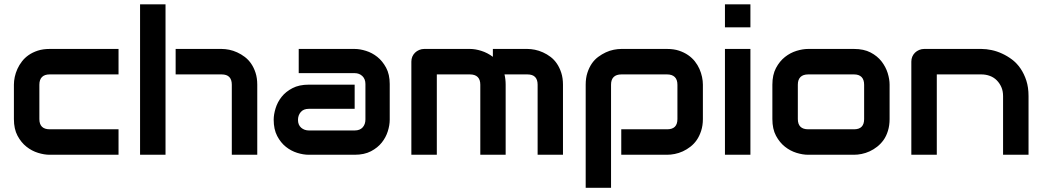

<svg xmlns="http://www.w3.org/2000/svg" viewBox="-20 -719 4846 892"><path d="M530.7 0H210.4Q185.6 0 156.7 -8.9Q127.7 -17.8 103 -37.4Q78.2 -56.9 61.4 -88.4Q44.6 -119.8 44.6 -165.8V-325.7Q44.6 -342.6 48.5 -361.4Q52.5 -380.2 60.9 -398.8Q69.3 -417.3 82.2 -433.9Q95 -450.5 113.1 -463.1Q131.2 -475.7 155.4 -483.7Q179.7 -491.6 210.4 -491.6H530.7V-373.3H210.4Q187.1 -373.3 175 -361.1Q162.9 -349 162.9 -325.2V-165.8Q162.9 -142.1 175 -130.2Q187.1 -118.3 211.4 -118.3H530.7Z M1175.2 0H1056.9V-325.7Q1056.9 -349 1045.3 -361.1Q1033.7 -373.3 1009.4 -373.3H796V-491.6H1009.4Q1026.2 -491.6 1044.8 -487.9Q1063.4 -484.2 1081.9 -475.7Q1100.5 -467.3 1117.3 -454.5Q1134.2 -441.6 1146.8 -423.3Q1159.4 -405 1167.3 -380.7Q1175.2 -356.4 1175.2 -325.7ZM749 0H630.7V-699H749Z M1790.6 -162.9Q1790.6 -137.6 1781.7 -109.2Q1772.8 -80.7 1753.7 -56.7Q1734.7 -32.7 1703.5 -16.3Q1672.3 0 1627.7 0H1414.4Q1389.1 0 1360.6 -8.9Q1332.2 -17.8 1308.2 -36.9Q1284.2 -55.9 1267.8 -87.1Q1251.5 -118.3 1251.5 -162.9Q1251.5 -187.1 1260.4 -216.1Q1269.3 -245 1288.4 -269.1Q1307.4 -293.1 1338.6 -309.4Q1369.8 -325.7 1414.4 -325.7H1627.7V-213.4H1414.4Q1390.1 -213.4 1377.2 -198.3Q1364.4 -183.2 1364.4 -161.9Q1364.4 -138.6 1379.2 -125.7Q1394.1 -112.9 1415.3 -112.9H1627.7Q1652 -112.9 1664.9 -127.2Q1677.7 -141.6 1677.7 -163.9V-328.7Q1677.7 -352 1663.4 -365.6Q1649 -379.2 1627.7 -379.2H1367.8V-491.6H1627.7Q1652 -491.6 1680.4 -482.7Q1708.9 -473.8 1732.9 -454.7Q1756.9 -435.6 1773.8 -404.5Q1790.6 -373.3 1790.6 -328.7Z M2329.2 0H2211.4V-325.7Q2211.4 -349 2199.3 -361.1Q2187.1 -373.3 2162.9 -373.3H2009.4V0H1891.1V-432.7Q1891.1 -445 1895.5 -455.7Q1900 -466.3 1908.2 -474.3Q1916.3 -482.2 1927.5 -486.9Q1938.6 -491.6 1950.5 -491.6H2163.9Q2188.1 -491.6 2216.3 -482.7Q2244.6 -473.8 2269.8 -455V-491.6H2430.2Q2446.5 -491.6 2465.1 -487.9Q2483.7 -484.2 2502.5 -475.7Q2521.3 -467.3 2538.1 -454.5Q2555 -441.6 2567.3 -423.3Q2579.7 -405 2587.6 -380.7Q2595.5 -356.4 2595.5 -325.7V0H2477.7V-325.7Q2477.7 -349 2466.1 -361.1Q2454.5 -373.3 2430.2 -373.3H2323.8Q2329.2 -351 2329.2 -325.7Z M3245.5 -165.8Q3245.5 -136.1 3237.4 -111.1Q3229.2 -86.1 3216.8 -68.3Q3204.5 -50.5 3187.6 -37.4Q3170.8 -24.3 3152.2 -15.8Q3133.7 -7.4 3114.9 -3.7Q3096 0 3079.2 0H2866.3V-118.3H3079.2Q3103.5 -118.3 3115.3 -130.2Q3127.2 -142.1 3127.2 -165.8V-325.2Q3127.2 -349 3114.9 -361.1Q3102.5 -373.3 3079.2 -373.3H2867.3Q2843.1 -373.3 2830.9 -361.1Q2818.8 -349 2818.8 -325.7V153.5H2701V-325.7Q2701 -356.4 2708.9 -380.7Q2716.8 -405 2729.2 -423.3Q2741.6 -441.6 2758.9 -454.5Q2776.2 -467.3 2794.3 -475.7Q2812.4 -484.2 2831.4 -487.9Q2850.5 -491.6 2866.3 -491.6H3079.2Q3110.4 -491.6 3134.4 -483.7Q3158.4 -475.7 3176.7 -463.1Q3195 -450.5 3208.2 -433.9Q3221.3 -417.3 3229.5 -398.8Q3237.6 -380.2 3241.6 -361.4Q3245.5 -342.6 3245.5 -325.7Z M3466.3 -592.1H3348V-699H3466.3ZM3466.3 0H3348V-491.6H3466.3Z M4112.9 -165.8Q4112.9 -136.1 4105.2 -111.1Q4097.5 -86.1 4084.7 -68.3Q4071.8 -50.5 4055.2 -37.4Q4038.6 -24.3 4020 -15.8Q4001.5 -7.4 3982.9 -3.7Q3964.4 0 3947.5 0H3734.2Q3709.4 0 3680.4 -8.9Q3651.5 -17.8 3626.7 -37.4Q3602 -56.9 3585.1 -88.4Q3568.3 -119.8 3568.3 -165.8V-325.7Q3568.3 -371.3 3585.1 -403Q3602 -434.7 3626.7 -454.2Q3651.5 -473.8 3680.4 -482.7Q3709.4 -491.6 3734.2 -491.6H3947.5Q3993.1 -491.6 4024.5 -475.2Q4055.9 -458.9 4075.5 -433.7Q4095 -408.4 4104 -379.7Q4112.9 -351 4112.9 -325.7ZM3994.6 -325.2Q3994.6 -349 3982.7 -361.1Q3970.8 -373.3 3947.5 -373.3H3735.1Q3710.9 -373.3 3698.8 -361.1Q3686.6 -349 3686.6 -325.7V-165.8Q3686.6 -142.1 3698.8 -130.2Q3710.9 -118.3 3735.1 -118.3H3947.5Q3971.3 -118.3 3982.9 -130.2Q3994.6 -142.1 3994.6 -165.8Z M4758.4 0H4640.1V-272.8Q4640.1 -296 4632.2 -314.1Q4624.3 -332.2 4610.9 -345.8Q4597.5 -359.4 4579 -366.3Q4560.4 -373.3 4539.1 -373.3H4332.2V0H4213.9V-432.7Q4213.9 -445 4218.3 -455.7Q4222.8 -466.3 4230.9 -474.3Q4239.1 -482.2 4250.2 -486.9Q4261.4 -491.6 4273.3 -491.6H4539.6Q4561.9 -491.6 4586.6 -486.4Q4611.4 -481.2 4635.6 -470Q4659.9 -458.9 4682.2 -442.1Q4704.5 -425.2 4721.3 -400.5Q4738.1 -375.7 4748.3 -344.3Q4758.4 -312.9 4758.4 -272.8Z"/></svg>

Font: AKL FREE 001
Style: Regular
Weight: 400
Designer: AKL
Foundry: AKL
Version: Version 1.00;August 10, 2024;FontCreator 13.0.0.2630 64-bit